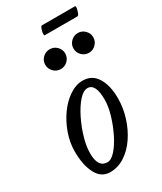

<svg xmlns="http://www.w3.org/2000/svg" viewBox="-188 -800 747 884"><g transform="rotate(-30 185.5 -358.5)"><path d="M127 13Q80 13 56 -33Q32 -79 32 -151Q32 -198 48.5 -245Q65 -292 92.5 -330.5Q120 -369 155 -392.5Q190 -416 226 -416Q276 -416 301.5 -374Q327 -332 327 -266Q327 -214 311.5 -164.5Q296 -115 269 -75Q242 -35 205.5 -11Q169 13 127 13ZM139 -33Q159 -33 182 -59Q205 -85 225 -125.5Q245 -166 258 -210Q271 -254 271 -290Q271 -375 228 -375Q206 -375 182 -348Q158 -321 137 -279Q116 -237 102.5 -191.5Q89 -146 89 -108Q89 -33 139 -33ZM167 -512Q145 -512 129.5 -527.5Q114 -543 114 -565Q114 -586 129.5 -601.5Q145 -617 167 -617Q189 -617 204.5 -601.5Q220 -586 220 -565Q220 -543 204.5 -527.5Q189 -512 167 -512ZM317 -512Q295 -512 279.5 -527.5Q264 -543 264 -565Q264 -586 279.5 -601.5Q295 -617 317 -617Q338 -617 353.5 -601.5Q369 -586 369 -565Q369 -543 353.5 -527.5Q338 -512 317 -512ZM180 -684Q176 -684 177 -695.5Q178 -707 182.5 -718.5Q187 -730 191 -730H367Q372 -730 370 -718.5Q368 -707 363.5 -695.5Q359 -684 354 -684Z"/></g></svg>

Font: Junicode Two Beta Condensed
Style: Italic
Weight: 400
Width: 3
Italic angle: -9°
Version: Version 1.053; ttfautohint (v1.8.4)